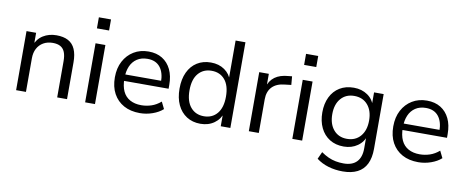

<svg xmlns="http://www.w3.org/2000/svg" viewBox="-73 -1036 3770 1556"><g transform="rotate(10 1811.5 -258.0)"><path d="M76 0V-486H155V-378H144Q165 -436 212.5 -465.5Q260 -495 322 -495Q380 -495 418.5 -474.5Q457 -454 476 -411Q495 -368 495 -303V0H414V-298Q414 -343 402.5 -372Q391 -401 366.5 -415Q342 -429 303 -429Q259 -429 226 -410Q193 -391 175 -357Q157 -323 157 -277V0Z M634 -607V-698H734V-607ZM644 0V-486H725V0Z M1095 9Q1018 9 962.5 -21.5Q907 -52 876.5 -108Q846 -164 846 -242Q846 -318 876 -374.5Q906 -431 958.5 -463Q1011 -495 1080 -495Q1146 -495 1193 -466Q1240 -437 1265.5 -384Q1291 -331 1291 -257V-226H908V-279H1237L1221 -266Q1221 -346 1185.5 -390.5Q1150 -435 1082 -435Q1031 -435 995.5 -411.5Q960 -388 942 -346.5Q924 -305 924 -250V-244Q924 -183 943.5 -141Q963 -99 1002 -77.5Q1041 -56 1095 -56Q1138 -56 1178.5 -69.5Q1219 -83 1255 -114L1283 -57Q1250 -27 1199 -9Q1148 9 1095 9Z M1593 9Q1528 9 1479.5 -22Q1431 -53 1404.5 -109.5Q1378 -166 1378 -243Q1378 -321 1404.5 -377.5Q1431 -434 1479.5 -464.5Q1528 -495 1593 -495Q1659 -495 1706 -462Q1753 -429 1769 -373H1758V-705H1839V0H1760V-116H1770Q1754 -59 1706.5 -25Q1659 9 1593 9ZM1610 -56Q1679 -56 1719.5 -104.5Q1760 -153 1760 -243Q1760 -334 1719.5 -382Q1679 -430 1610 -430Q1542 -430 1501 -382Q1460 -334 1460 -243Q1460 -153 1501 -104.5Q1542 -56 1610 -56Z M1991 0V-486H2070V-371H2060Q2077 -430 2119 -460.5Q2161 -491 2230 -496L2259 -499L2265 -429L2214 -423Q2146 -417 2109.5 -379.5Q2073 -342 2073 -277V0Z M2339 -607V-698H2439V-607ZM2349 0V-486H2430V0Z M2796 189Q2733 189 2677.5 172.5Q2622 156 2579 123L2606 64Q2636 85 2665.5 98.5Q2695 112 2726.5 118Q2758 124 2792 124Q2863 124 2899.5 86Q2936 48 2936 -24V-137H2946Q2931 -79 2882.5 -45Q2834 -11 2769 -11Q2702 -11 2653 -41.5Q2604 -72 2577.5 -127Q2551 -182 2551 -254Q2551 -326 2577.5 -380.5Q2604 -435 2653 -465Q2702 -495 2769 -495Q2835 -495 2883 -461.5Q2931 -428 2945 -371H2936V-486H3015V-35Q3015 39 2990.5 89Q2966 139 2917 164Q2868 189 2796 189ZM2784 -77Q2854 -77 2895 -125Q2936 -173 2936 -254Q2936 -335 2895 -382.5Q2854 -430 2784 -430Q2715 -430 2674 -382.5Q2633 -335 2633 -254Q2633 -173 2674 -125Q2715 -77 2784 -77Z M3386 9Q3309 9 3253.5 -21.5Q3198 -52 3167.5 -108Q3137 -164 3137 -242Q3137 -318 3167 -374.5Q3197 -431 3249.5 -463Q3302 -495 3371 -495Q3437 -495 3484 -466Q3531 -437 3556.5 -384Q3582 -331 3582 -257V-226H3199V-279H3528L3512 -266Q3512 -346 3476.5 -390.5Q3441 -435 3373 -435Q3322 -435 3286.5 -411.5Q3251 -388 3233 -346.5Q3215 -305 3215 -250V-244Q3215 -183 3234.5 -141Q3254 -99 3293 -77.5Q3332 -56 3386 -56Q3429 -56 3469.5 -69.5Q3510 -83 3546 -114L3574 -57Q3541 -27 3490 -9Q3439 9 3386 9Z"/></g></svg>

Font: Nunito Sans 12pt ExtraLight 12pt
Style: Regular
Weight: 400
Version: Version 3.101;gftools[0.9.27]